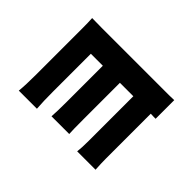

<svg xmlns="http://www.w3.org/2000/svg" viewBox="-141 -769 1042 1042"><g transform="rotate(-45 380.0 -248.5)"><path d="M521 68Q521 64 521 54Q522 38 522 30H178Q143 30 95 33V-108Q127 -104 179 -104H522V-207H244Q155 -207 131 -205V-341Q173 -338 244 -338H522V-430H232Q158 -430 104 -426V-565Q152 -560 232 -560H584Q632 -560 664 -562Q663 -548 663 -488V-246V-5Q663 2 663 28Q664 58 664 68Z"/></g></svg>

Font: GenSekiGothic TW H
Style: Regular
Weight: 900
Version: Version 1.501;PS 1;hotconv 16.6.51;makeotf.lib2.5.65220